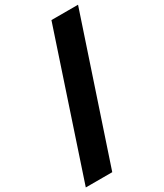

<svg xmlns="http://www.w3.org/2000/svg" viewBox="-234 -828 959 1125"><g transform="rotate(-30 246.0 -265.0)"><path d="M-2 210 314 -740H494L177 210Z"/></g></svg>

Font: Georama Black
Style: Regular
Weight: 900
Designer: Jean-Baptiste Levee
Foundry: Production Type
Version: Version 1.001